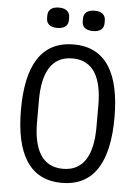

<svg xmlns="http://www.w3.org/2000/svg" viewBox="-60 -940 720 998"><g transform="rotate(5 300.0 -441.0)"><path d="M300.1 12.1C470.2 12.1 544 -121.1 544 -349.1C544 -577.1 470.2 -709.9 300.1 -709.9C130 -709.9 56.1 -577.1 56.1 -349.1C56.1 -121.1 130 12.1 300.1 12.1ZM144.9 -291.9V-405.9C144.9 -546.2 188.9 -637.1 300.1 -637.1C410.9 -637.1 454.9 -546.2 454.9 -405.9V-291.9C454.9 -152 410.9 -61.1 300.1 -61.1C188.9 -61.1 144.9 -152 144.9 -291.9ZM149.9 -834.2C149.9 -807.9 165.8 -788 207 -788C247.9 -788 263.8 -807.9 263.8 -834.2V-848C263.8 -873.9 247.9 -894.2 207 -894.2C165.8 -894.2 149.9 -873.9 149.9 -848ZM335.9 -834.2C335.9 -807.9 351.9 -788 393.1 -788C433.9 -788 449.9 -807.9 449.9 -834.2V-848C449.9 -873.9 433.9 -894.2 393.1 -894.2C351.9 -894.2 335.9 -873.9 335.9 -848Z"/></g></svg>

Font: Margiela Mono
Style: Regular
Weight: 400
Designer: Mike Abbink, Paul van der Laan, Pieter van Rosmalen
Foundry: Bold Monday
Version: Version 2.003 2021